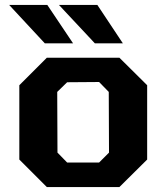

<svg xmlns="http://www.w3.org/2000/svg" viewBox="-20 -755 671 775"><path d="M161 -580 17 -735H171L275 -580ZM363 -580 218 -735H373L476 -580ZM169 0 58 -111V-411L169 -522H462L574 -411V-111L462 0ZM251 -99H380L420 -139L419 -384L380 -424L251 -423L211 -384L212 -139Z"/></svg>

Font: Tomorrow SemiBold
Style: Regular
Weight: 600
Designer: Tony de Marco, Monica Rizzolli
Foundry: Just in Type
Version: Version 2.002